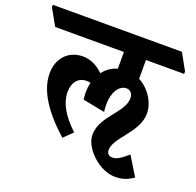

<svg xmlns="http://www.w3.org/2000/svg" viewBox="-193 -762 1036 1016"><g transform="rotate(20 325.0 -254.5)"><path d="M224 18 273 -30C202 -97 167 -157 167 -220C167 -275 197 -309 242 -309C250 -309 258 -308 265 -306C260 -288 258 -269 258 -248C258 -236 260 -219 261 -210L385 -186C383 -198 382 -213 382 -227C382 -298 414 -344 454 -344C477 -344 491 -326 491 -301C491 -221 368 -156 368 -53C368 -10 396 32 433 65C468 96 513 117 557 117C596 117 625 107 658 84L593 -22C552 14 530 26 507 26C489 26 476 14 476 -5C476 -77 601 -148 601 -255C601 -298 581 -343 548 -377C534 -392 517 -405 499 -414V-520H714V-534L663 -626H-64V-612L-12 -520H375V-426C343 -417 316 -398 296 -372C260 -406 223 -424 180 -424C100 -424 44 -366 44 -280C44 -183 110 -84 224 18Z"/></g></svg>

Font: Noto Serif Devanagari Condensed ExtraBold
Style: Regular
Weight: 800
Width: 3
Designer: Universal Thirst, Indian Type Foundry and the Monotype Design Team
Foundry: Monotype Imaging Inc.
Version: Version 2.004